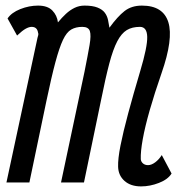

<svg xmlns="http://www.w3.org/2000/svg" viewBox="-20 -652 640 686"><path d="M484 14Q447 14 425 -5.5Q403 -25 402 -56Q401 -84 410.5 -132Q420 -180 438 -247Q456 -314 481 -398Q507 -485 506 -520.5Q505 -556 480 -556Q452 -556 433 -544.5Q414 -533 399 -504.5Q384 -476 370.5 -425Q357 -374 341 -294L280 0H198L282 -396Q294 -456 300 -491Q306 -526 301 -541Q296 -556 274 -556Q251 -556 234.5 -546.5Q218 -537 205 -509.5Q192 -482 178 -430Q164 -378 146 -292L85 0H3L114 -517Q115 -521 116.5 -526Q118 -531 116 -535Q113 -556 93 -556Q84 -556 72 -549.5Q60 -543 41 -525L7 -586Q21 -607 52.5 -619.5Q84 -632 116 -632Q150 -632 167 -614.5Q184 -597 187 -572Q201 -589 215.5 -602.5Q230 -616 246.5 -624Q263 -632 282 -632Q311 -632 328.5 -625Q346 -618 354.5 -606.5Q363 -595 366 -580.5Q369 -566 371 -553Q400 -593 425 -612.5Q450 -632 487 -632Q563 -632 581.5 -572.5Q600 -513 557 -390Q532 -318 515 -258.5Q498 -199 490 -154.5Q482 -110 483 -83Q484 -74 491 -68Q498 -62 509 -62Q521 -62 534.5 -72Q548 -82 558 -98L593 -32Q580 -11 548 1.5Q516 14 484 14Z"/></svg>

Font: Victor Mono Thin Medium
Style: Italic
Weight: 500
Italic angle: -12°
Monospace: yes
Version: Version 1.561;gftools[0.9.30]